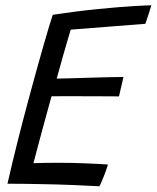

<svg xmlns="http://www.w3.org/2000/svg" viewBox="-20 -680 576 706"><path d="M345.5 5Q291 2 239.2 0Q187.5 -2 131 -3Q102 -3.5 69.5 -4Q37 -4.5 7.5 -4.5Q25 -81.5 44 -157Q63 -232.5 81.5 -301.5Q116 -430 140 -513Q164 -596 174 -625.5Q265.5 -639.5 342.8 -647Q420 -654.5 471.2 -657.5Q522.5 -660.5 536.5 -660.5Q531 -642 526 -626.5Q521 -611 514.5 -592.5L240 -571Q236 -558 228.8 -533.2Q221.5 -508.5 213.5 -480.5Q205.5 -452.5 198.8 -428Q192 -403.5 188.5 -391Q202.5 -391 235.8 -392Q269 -393 308.5 -394.2Q348 -395.5 382.5 -396.2Q417 -397 434 -397L417.5 -325.5Q410 -325.5 386.2 -325.8Q362.5 -326 330.5 -326Q298.5 -326 265.5 -326.2Q232.5 -326.5 206.5 -326.2Q180.5 -326 169.5 -326Q167 -317 158.5 -286.2Q150 -255.5 139.2 -215.8Q128.5 -176 118.5 -138.8Q108.5 -101.5 103 -80Q115 -80.5 143 -81Q171 -81.5 194.5 -81.5Q246.5 -81.5 299 -79.2Q351.5 -77 377 -75Q371 -55 360.8 -29.2Q350.5 -3.5 345.5 5Z"/></svg>

Font: Grandstander Light
Style: Italic
Weight: 300
Italic angle: -15°
Designer: Tyler Finck
Foundry: Etcetera Type Co
Version: Version 1.200; ttfautohint (v1.8.3)